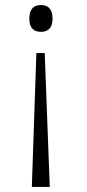

<svg xmlns="http://www.w3.org/2000/svg" viewBox="-20 -561 345 760"><path d="M142 -541C117 -541 96 -529 96 -487C96 -447 117 -435 142 -435C167 -435 188 -447 188 -487C188 -529 167 -541 142 -541ZM157 -351H124L106 179H177Z"/></svg>

Font: Noto Serif Bengali Light
Style: Regular
Weight: 300
Designer: Juan Bruce, Universal Thirst, Indian Type Foundry and the Monotype Design Team.
Foundry: Monotype Imaging Inc.
Version: Version 2.003